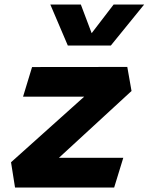

<svg xmlns="http://www.w3.org/2000/svg" viewBox="-20 -842 667 862"><path d="M47.5 0H492.5L533.5 -133.5H244.5L570.5 -433.5L551.5 -541.5L124 -541L83.5 -408H358L29.5 -113.5ZM206 -821.5H343L391.5 -693L490 -821.5H627L477.5 -637.5H284.5Z"/></svg>

Font: Monaspace Krypton ExtraBold
Style: Italic
Weight: 800
Italic angle: -11°
Designer: Riley Cran & the Lettermatic Team
Foundry: Lettermatic
Version: Version 1.101 (Monaspace Krypton)